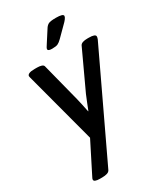

<svg xmlns="http://www.w3.org/2000/svg" viewBox="-226 -805 940 1100"><g transform="rotate(-30 244.0 -255.5)"><path d="M231 -575Q204 -575 204 -587Q204 -592 208 -598.5Q212 -605 219 -616L266 -689Q275 -704 287.5 -711Q300 -718 338 -718Q386 -718 386 -703Q386 -689 354 -659L296 -601Q281 -586 269 -580.5Q257 -575 231 -575ZM96 207Q57 207 57 191Q57 185 64 173L164 -25L43 -480Q41 -489 39 -495Q37 -501 37 -505Q37 -514 48.5 -519.5Q60 -525 86 -525H102Q119 -525 131 -521Q143 -517 145 -508L210 -254Q215 -235 220 -210.5Q225 -186 230 -162H232Q241 -185 251 -210Q261 -235 269 -254L387 -508Q392 -517 404.5 -521Q417 -525 434 -525H444Q488 -525 488 -508Q488 -501 484 -491L163 186Q158 198 144 202.5Q130 207 111 207Z"/></g></svg>

Font: Asap Medium
Style: Italic
Weight: 500
Italic angle: -6°
Designer: Pablo Cosgaya
Foundry: Omnibus-Type
Version: Version 3.001; ttfautohint (v1.8.3)